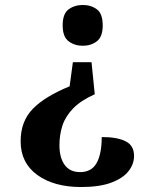

<svg xmlns="http://www.w3.org/2000/svg" viewBox="-20 -560 590 772"><path d="M348 -310 361 -181Q305 -156 274 -124Q243 -92 231 -55Q219 -18 219 24Q219 74 240 103Q261 132 302 132Q348 132 368.5 95.5Q389 59 389 -9Q451 -9 485 8Q519 25 519 67Q519 100 496.5 128.5Q474 157 427 174.5Q380 192 306 192Q197 192 130 143.5Q63 95 63 8Q63 -72 111.5 -122Q160 -172 260 -213L273 -310ZM313 -540Q346 -540 369.5 -522.5Q393 -505 393 -458Q393 -412 369.5 -394Q346 -376 313 -376Q280 -376 256 -394Q232 -412 232 -458Q232 -505 256 -522.5Q280 -540 313 -540Z"/></svg>

Font: Noto Serif Bengali
Style: Bold
Weight: 700
Designer: Juan Bruce, Universal Thirst, Indian Type Foundry and the Monotype Design Team.
Foundry: Monotype Imaging Inc.
Version: Version 2.003; ttfautohint (v1.8.4.7-5d5b)